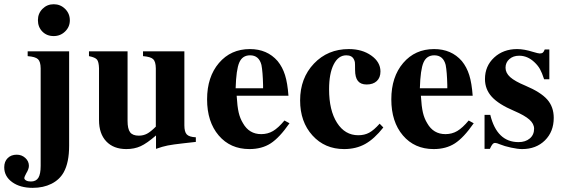

<svg xmlns="http://www.w3.org/2000/svg" viewBox="-71 -697 2692 916"><path d="M258.8 -452.1V-2Q258.8 78.6 232.9 125Q212.9 160.6 174.3 179.9Q135.7 199.2 85 199.2Q24.9 199.2 -12.9 171.9Q-50.8 144.5 -50.8 101.1Q-50.8 73.7 -34.4 57.4Q-18.1 41 8.8 41Q32.7 41 49.8 56.6Q66.9 72.3 66.9 94.2Q66.9 109.4 54.2 129.9Q44.9 147.5 44.9 151.9Q44.9 159.2 53.7 164.1Q62.5 168.9 76.2 168.9Q101.1 168.9 112.1 151.1Q123 133.3 123 94.2V-371.1Q122.6 -403.3 110.1 -414.8Q97.7 -426.3 61 -429.2V-452.1ZM185.1 -676.8Q217.3 -676.8 239.7 -654.5Q262.2 -632.3 262.2 -600.1Q262.2 -568.8 239.7 -546.9Q217.3 -524.9 185.1 -524.9Q152.3 -524.9 131.1 -546.4Q109.9 -567.9 109.9 -601.1Q109.9 -632.8 131.8 -654.8Q153.8 -676.8 185.1 -676.8Z M863.3 -42V-20L802.7 -13.2Q754.4 -7.8 729.2 -2.9Q704.1 2 673.3 13.2V-50.8Q629.9 -13.2 599.9 0.5Q569.8 14.2 531.7 14.2Q470.7 14.2 436 -22.5Q401.4 -59.1 401.4 -124V-371.1Q400.4 -401.9 391.8 -412.6Q383.3 -423.3 353.5 -429.2V-452.1H537.6V-120.1Q537.6 -82 549.8 -65.9Q562 -49.8 591.3 -49.8Q612.8 -49.8 630.4 -59.1Q647.9 -68.4 672.4 -92.8V-371.1Q671.9 -403.3 659.7 -414.8Q647.5 -426.3 611.3 -429.2V-452.1H808.6V-99.1Q808.6 -67.9 820.1 -55.7Q831.5 -43.5 863.3 -42Z M1286.1 -122.1 1310.1 -108.9Q1262.2 -40 1220.2 -12.9Q1178.2 14.2 1119.1 14.2Q1027.8 14.2 972.4 -50.8Q917 -115.7 917 -223.1Q917 -330.1 973.6 -396.5Q1030.3 -462.9 1121.1 -462.9Q1203.6 -462.9 1253.4 -405.8Q1276.9 -377 1288.8 -338.9Q1300.8 -300.8 1305.2 -240.2H1058.1Q1061 -189.5 1067.6 -160.6Q1074.2 -131.8 1088.4 -108.9Q1117.7 -57.1 1175.3 -57.1Q1206.5 -57.1 1231.7 -72Q1256.8 -86.9 1286.1 -122.1ZM1053.2 -275.9H1184.1V-291Q1182.6 -355 1176.3 -387.2Q1164.6 -433.1 1122.1 -433.1Q1085.4 -433.1 1070.6 -398.9Q1055.7 -364.7 1053.2 -275.9Z M1740.2 -106.9 1757.8 -88.9Q1714.8 -34.2 1671.1 -10Q1627.4 14.2 1570.8 14.2Q1478.5 14.2 1419.7 -50.8Q1360.8 -115.7 1360.8 -217.8Q1360.8 -324.2 1426.8 -393.6Q1492.7 -462.9 1593.3 -462.9Q1656.7 -462.9 1700.4 -431.9Q1744.1 -400.9 1744.1 -356Q1744.1 -326.7 1726.6 -310.3Q1709 -293.9 1678.2 -293.9Q1649.9 -293.9 1636.5 -310.8Q1623 -327.6 1623 -363.8Q1623 -393.1 1622.1 -399.9Q1621.1 -406.7 1617.2 -414.1Q1607.9 -433.1 1581.1 -433.1Q1543 -433.1 1521 -389.6Q1499 -346.2 1499 -271Q1499 -170.4 1536.9 -111.1Q1574.7 -51.8 1638.2 -51.8Q1668 -51.8 1690.4 -64Q1712.9 -76.2 1740.2 -106.9Z M2165 -122.1 2189 -108.9Q2141.1 -40 2099.1 -12.9Q2057.1 14.2 1998 14.2Q1906.7 14.2 1851.3 -50.8Q1795.9 -115.7 1795.9 -223.1Q1795.9 -330.1 1852.5 -396.5Q1909.2 -462.9 2000 -462.9Q2082.5 -462.9 2132.3 -405.8Q2155.8 -377 2167.7 -338.9Q2179.7 -300.8 2184.1 -240.2H1937Q1939.9 -189.5 1946.5 -160.6Q1953.1 -131.8 1967.3 -108.9Q1996.6 -57.1 2054.2 -57.1Q2085.4 -57.1 2110.6 -72Q2135.7 -86.9 2165 -122.1ZM1932.1 -275.9H2063V-291Q2061.5 -355 2055.2 -387.2Q2043.5 -433.1 2001 -433.1Q1964.4 -433.1 1949.5 -398.9Q1934.6 -364.7 1932.1 -275.9Z M2549.8 -318.8H2524.9Q2514.6 -350.6 2504.9 -367.7Q2495.1 -384.8 2479 -399.9Q2446.3 -431.2 2405.8 -431.2Q2377.4 -431.2 2359.1 -415Q2340.8 -398.9 2340.8 -374Q2340.8 -349.1 2363 -329.1Q2385.3 -309.1 2436 -288.1Q2508.8 -257.3 2539.8 -222.2Q2570.8 -187 2570.8 -134.8Q2570.8 -68.8 2528.8 -27.3Q2486.8 14.2 2419.9 14.2Q2399.4 14.2 2367.4 7.3Q2335.4 0.5 2313 -8.8Q2298.8 -15.1 2291 -15.1Q2284.2 -15.1 2278.8 -9Q2273.4 -2.9 2266.1 13.2H2240.7V-148.9H2268.1Q2299.8 -19 2402.8 -19Q2436 -19 2456.5 -36.4Q2477.1 -53.7 2477.1 -83Q2477.1 -106.4 2454.6 -126.5Q2432.1 -146.5 2381.8 -168Q2308.1 -199.2 2275.4 -235.1Q2242.7 -271 2242.7 -319.8Q2242.7 -381.8 2286.4 -422.4Q2330.1 -462.9 2396 -462.9Q2429.7 -462.9 2472.7 -449.2Q2497.1 -441.9 2503.9 -441.9Q2513.7 -441.9 2518.8 -446Q2523.9 -450.2 2527.8 -460.9H2549.8Z"/></svg>

Font: Accordance
Style: Bold
Weight: 700
Version: Version 1.2 (build January 31, 2020) Miklal Software Solutio